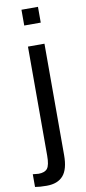

<svg xmlns="http://www.w3.org/2000/svg" viewBox="-126 -763 451 1007"><g transform="rotate(-10 99.5 -259.0)"><path d="M66.9 -640.6H154.8V-724.6H66.9ZM154.8 65.4V-528.3H66.9V52.2C66.9 86.1 62.3 108.9 53.2 120.6C44.1 132.3 28.3 138.2 5.9 138.2L-24.4 135.3V203.1C-8.1 206.1 12.5 207.5 37.6 207.5C76.7 207.5 106 196.3 125.5 173.8C145 151.4 154.8 115.2 154.8 65.4Z"/></g></svg>

Font: Arimo
Style: Regular
Weight: 400
Designer: Steve Matteson
Foundry: Monotype Imaging Inc.
Version: Version 1.32